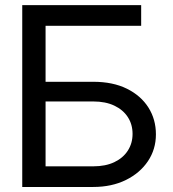

<svg xmlns="http://www.w3.org/2000/svg" viewBox="-20 -743 688 763"><path d="M541 -640.6V-722.7H68.4V0H350.6Q423.8 0 480 -27.6Q536.1 -55.2 567.9 -102.5Q599.6 -149.9 599.6 -209Q599.6 -268.6 569.8 -315.7Q540 -362.8 484.4 -390.4Q428.7 -418 350.6 -418H161.1V-640.6ZM350.6 -339.8Q399.4 -339.8 434.3 -323.2Q469.2 -306.6 488 -277.6Q506.8 -248.5 506.8 -210.9Q506.8 -173.8 488 -144.5Q469.2 -115.2 434.3 -98.6Q399.4 -82 350.6 -82H161.1V-339.8Z"/></svg>

Font: Giphurs
Style: Regular
Weight: 400
Version: Version 2.010